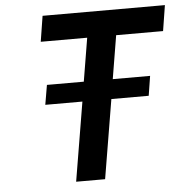

<svg xmlns="http://www.w3.org/2000/svg" viewBox="-51 -749 769 799"><g transform="rotate(-5 333.5 -350.0)"><path d="M454 -593 424 -412H580L567 -330H411L356 0H235L290 -330H135L149 -412H303L333 -593H139L156 -700H667L650 -593Z"/></g></svg>

Font: Be Vietnam SemiBold
Style: Italic
Weight: 600
Italic angle: -9.556°
Designer: Gabriel Lam
Foundry: TypeRant
Version: Version 3.000